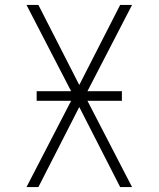

<svg xmlns="http://www.w3.org/2000/svg" viewBox="-20 -755 640 775"><path d="M87 0 267 -348H128V-387H267L87 -735H135L300 -412L465 -735H513L333 -387H472V-348H333L513 0H465L300 -323L135 0Z"/></svg>

Font: Iosevka Aile Extralight
Style: Regular
Weight: 200
Designer: Belleve Invis
Foundry: Belleve Invis
Version: Version 31.1.0; ttfautohint (v1.8.4)